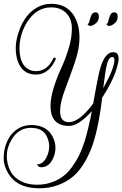

<svg xmlns="http://www.w3.org/2000/svg" viewBox="-90 -674 656 1029"><path d="M421.6 -608Q440 -608 440 -583.2Q440 -558.4 416 -543.2Q404 -535.2 395.2 -535.2Q382.4 -535.2 379.2 -545.6Q386.4 -545.6 389.6 -561.2Q392.8 -576.8 399.6 -592.4Q406.4 -608 421.6 -608ZM522.4 -608Q540.8 -608 540.8 -583.2Q540.8 -558.4 516.8 -543.2Q504.8 -535.2 496 -535.2Q483.2 -535.2 480 -545.6Q487.2 -545.6 490.4 -561.2Q493.6 -576.8 500.4 -592.4Q507.2 -608 522.4 -608ZM279.2 -19.2Q335.2 -19.2 409.6 -119.2Q436 -272 448 -310.4Q472.8 -394.4 516.8 -394.4Q545.6 -394.4 545.6 -360Q545.6 -340.8 536.8 -312Q515.2 -238.4 457.6 -150.4Q435.2 33.6 396.8 128Q356 228 297.6 275.2Q265.6 301.6 220 318.4Q174.4 335.2 120 335.2Q0.8 335.2 -47.2 252.8Q-70.4 212.8 -70.4 176.4Q-70.4 140 -61.6 111.2Q-40.8 39.2 17.6 9.6Q45.6 -4 77.6 -4Q162.4 -4 193.6 61.6Q207.2 90.4 207.2 116.8Q207.2 143.2 197.6 167.2Q176.8 222.4 129.6 222.4Q122.4 222.4 116.8 218.4Q111.2 214.4 108 207.2Q144 207.2 164 158.4Q173.6 134.4 173.6 110Q173.6 85.6 162.4 60Q140.8 11.2 75.2 11.2Q9.6 11.2 -28 74.4Q-53.6 116.8 -53.6 163.2Q-53.6 182.4 -48.8 202.4Q-32 277.6 37.6 304Q68.8 316 109.2 316Q149.6 316 185.2 303.6Q220.8 291.2 247.6 271.2Q274.4 251.2 296.8 220Q319.2 188.8 334.8 156.8Q350.4 124.8 364 82.4Q384 16.8 402.4 -78.4Q331.2 0.8 280 0.8Q180.8 0.8 180.8 -106.4Q180.8 -151.2 198.8 -207.2Q216.8 -263.2 238 -308.4Q259.2 -353.6 277.2 -411.6Q295.2 -469.6 295.2 -520.8Q295.2 -572 265.6 -603.2Q236 -634.4 184 -634.4Q104 -634.4 53.6 -552.8Q14.4 -488 14.4 -416Q14.4 -324.8 68 -300Q84 -292.8 102.4 -292.8Q164 -292.8 196 -361.6Q197.6 -364.8 201.2 -365.2Q204.8 -365.6 207.6 -363.2Q210.4 -360.8 208.8 -357.6Q193.6 -320 166.4 -297.2Q139.2 -274.4 102.4 -274.4Q30.4 -274.4 4.8 -347.2Q-5.6 -378.4 -5.6 -417.6Q-5.6 -456.8 11.2 -505.6Q42.4 -597.6 111.2 -635.2Q145.6 -653.6 184 -653.6Q257.6 -653.6 296.8 -603.6Q336 -553.6 336 -471.2Q336 -411.2 310 -336.4Q284 -261.6 258 -192.8Q232 -124 232 -79.2Q232 -19.2 279.2 -19.2ZM512.8 -368.8Q492.8 -368.8 483.2 -329.6Q473.6 -290.4 463.2 -201.6Q520.8 -303.2 523.2 -350.4Q523.2 -368 512.8 -368.8Z"/></svg>

Font: Rouge Script
Style: Regular
Weight: 400
Designer: Sabrina Mariela Lopez
Foundry: Typesenses
Version: Version 1.003